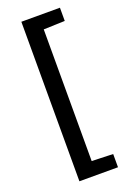

<svg xmlns="http://www.w3.org/2000/svg" viewBox="-168 -802 687 1010"><g transform="rotate(-20 175.5 -296.5)"><path d="M92 150V-743H308V-669L189 -665V72L308 76V150Z"/></g></svg>

Font: Saira Thin Medium
Style: Regular
Weight: 500
Version: Version 1.101